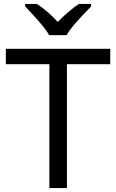

<svg xmlns="http://www.w3.org/2000/svg" viewBox="-20 -964 596 984"><path d="M323 0H233V-635H10V-714H545V-635H323ZM232 -784Q219 -807 197 -833.5Q175 -860 151 -886Q127 -912 109 -931V-944H169Q195 -927 223 -903Q251 -879 276 -852Q303 -879 331 -903Q359 -927 385 -944H447V-931Q428 -912 403.5 -886Q379 -860 356.5 -833.5Q334 -807 322 -784Z"/></svg>

Font: Noto Sans Adlam Unjoined
Style: Regular
Weight: 400
Designer: Mark Jamra, Neil Patel
Foundry: JamraPatel LLC
Version: Version 3.001